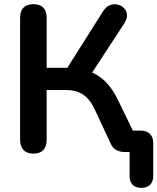

<svg xmlns="http://www.w3.org/2000/svg" viewBox="-20 -733 759 926"><path d="M662 173Q634 173 619.5 158Q605 143 605 115V-20L621 0H578Q561 0 543 -8.5Q525 -17 515 -38L438 -203Q414 -255 380.5 -277Q347 -299 297 -299H205V-58Q205 -27 189 -9.5Q173 8 141 8Q110 8 93.5 -9.5Q77 -27 77 -58V-648Q77 -680 93.5 -696.5Q110 -713 141 -713Q172 -713 188.5 -696.5Q205 -680 205 -648V-406H319L294 -389L478 -680Q492 -701 510.5 -708Q529 -715 547 -711Q565 -707 578 -694Q591 -681 592.5 -662Q594 -643 580 -621L412 -364L362 -401Q427 -391 472 -354Q517 -317 549 -251L646 -51L593 -103H658Q687 -103 703 -87.5Q719 -72 719 -43V115Q719 143 704 158Q689 173 662 173Z"/></svg>

Font: Nunito
Style: Bold
Weight: 700
Designer: Vernon Adams
Foundry: Vernon Adams
Version: Version 3.602